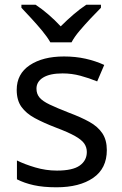

<svg xmlns="http://www.w3.org/2000/svg" viewBox="-20 -786 519 816"><path d="M434 -148Q434 -70 376 -30Q318 10 220 10Q164 10 123.5 1Q83 -8 52 -24V-104Q84 -88 129.5 -74.5Q175 -61 222 -61Q289 -61 319 -82.5Q349 -104 349 -140Q349 -160 338 -176Q327 -192 298.5 -208Q270 -224 217 -244Q165 -264 128 -284Q91 -304 71 -332Q51 -360 51 -404Q51 -472 106.5 -509Q162 -546 252 -546Q301 -546 343.5 -536.5Q386 -527 423 -510L393 -440Q359 -454 322 -464Q285 -474 246 -474Q192 -474 163.5 -456.5Q135 -439 135 -409Q135 -387 148 -371.5Q161 -356 191.5 -341.5Q222 -327 273 -307Q324 -288 360 -268Q396 -248 415 -219.5Q434 -191 434 -148ZM194 -606Q181 -629 159 -655.5Q137 -682 113 -708Q89 -734 71 -753V-766H131Q157 -749 185 -725Q213 -701 238 -674Q265 -701 293 -725Q321 -749 347 -766H409V-753Q390 -734 365.5 -708Q341 -682 318.5 -655.5Q296 -629 284 -606Z"/></svg>

Font: Noto Sans Nushu
Style: Regular
Weight: 400
Designer: Lisa Huang
Foundry: Lisa Huang
Version: Version 1.003; ttfautohint (v1.8.4.7-5d5b)